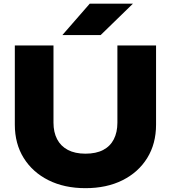

<svg xmlns="http://www.w3.org/2000/svg" viewBox="-20 -994 918 1031"><path d="M267.2 -335.2Q267.2 -283.8 286.7 -246.5Q306.2 -209.2 344.4 -189Q382.6 -168.8 438.8 -168.8Q496 -168.8 534 -188.7Q572 -208.6 591.2 -246.2Q610.4 -283.8 610.4 -335.2V-750H818V-324.8Q818 -222.2 770.6 -145.6Q723.2 -69 638.1 -26.3Q553 16.4 438.8 16.4Q325.6 16.4 240.3 -26.3Q155 -69 107.3 -145.6Q59.6 -222.2 59.6 -324.8V-750H267.2ZM462 -974.4H694L520.4 -805.6H314.8Z"/></svg>

Font: Unbounded
Style: Regular
Weight: 400
Designer: Luke Prowse, Jean-Baptiste Morizot, Fátima Lázaro, Florian Runge
Foundry: NaN
Version: Version 1.701;gftools[0.9.28.dev5+ged2979d]